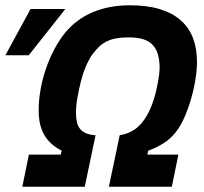

<svg xmlns="http://www.w3.org/2000/svg" viewBox="-20 -710 774 730"><path d="M473.1 -689.9Q539.6 -689.9 587.6 -675.3Q635.7 -660.6 667.2 -632.8Q698.7 -605 713.9 -564.9Q729 -524.9 729 -474.1Q729 -445.3 723.1 -408.4Q717.3 -371.6 706.5 -334.2Q695.8 -296.9 680.9 -263.2Q666 -229.5 647.9 -207Q627 -180.7 600.6 -164.6Q574.2 -148.4 543.9 -137.2L540 -122.1H658.2L633.3 0H394L435.1 -195.8Q460.9 -199.7 484.6 -213.1Q508.3 -226.6 526.9 -252.9Q543.9 -276.4 556.2 -307.9Q568.4 -339.4 575.2 -371.1Q578.6 -388.2 581.1 -401.1Q583.5 -414.1 584.7 -424.1Q585.9 -434.1 586.4 -441.9Q586.9 -449.7 586.9 -457Q585.9 -486.8 578.9 -507.8Q571.8 -528.8 557.6 -542.2Q543.5 -555.7 521.2 -561.8Q499 -567.9 468.3 -567.9Q441.9 -567.9 421.9 -564.2Q401.9 -560.5 386 -552.7Q370.1 -544.9 356.9 -532.5Q343.8 -520 331.1 -502.9Q324.7 -494.1 318.1 -481.7Q311.5 -469.2 305.4 -454.8Q299.3 -440.4 294.4 -425Q289.6 -409.7 286.1 -395Q278.3 -361.8 273.7 -334.7Q269 -307.6 269 -279.8Q269 -260.3 272.5 -245.4Q275.9 -230.5 284.4 -220Q293 -209.5 307.1 -203.4Q321.3 -197.3 343.3 -195.8L302.2 0H64.9L89.8 -122.1H210.9L214.8 -137.2Q171.9 -158.2 149.4 -195.1Q127 -231.9 127 -290Q127 -330.1 134.5 -371.3Q142.1 -412.6 155.5 -451.2Q168.9 -489.7 187.5 -524.4Q206.1 -559.1 228 -585.9Q271 -637.7 333.3 -663.8Q395.5 -689.9 473.1 -689.9ZM228.5 -675.8 89.4 -500H0.5L96.2 -675.8Z"/></svg>

Font: Lorenzo Sans
Style: Bold Italic
Weight: 700
Italic angle: -12°
Foundry: Intel Corporation
Version: Version 1.00; ttfautohint (v1.5)